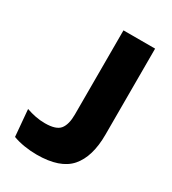

<svg xmlns="http://www.w3.org/2000/svg" viewBox="-162 -727 739 825"><g transform="rotate(30 208.0 -314.5)"><path d="M149.5 10Q118.5 10 87.5 5Q56.5 0 31.5 -9.5L20 -141.5Q43 -133.5 66 -129Q89 -124.5 113 -124.5Q168 -124.5 187 -148.2Q206 -172 206 -221.5V-639H363V-212Q363 -102.5 314 -46.2Q265 10 149.5 10Z"/></g></svg>

Font: Anek Kannada
Style: Bold
Weight: 700
Version: Version 1.003